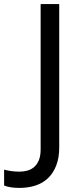

<svg xmlns="http://www.w3.org/2000/svg" viewBox="-110 -734 401 944"><path d="M-14.2 189.9Q-39.1 189.9 -57.6 186.8Q-76.2 183.6 -89.8 178.2V100.1Q-73.2 104.5 -54.2 107.2Q-35.2 109.9 -13.2 109.9Q4.9 109.9 23.2 105.2Q41.5 100.6 56.4 88.4Q71.3 76.2 80.6 54.7Q89.8 33.2 89.8 0V-713.9H181.2V-9.8Q181.2 41.5 166.7 79.1Q152.3 116.7 126.7 141.4Q101.1 166 65.2 178Q29.3 189.9 -14.2 189.9Z"/></svg>

Font: Droid Sans
Style: Regular
Weight: 400
Foundry: Ascender Corporation
Version: Version 1.00 build 114